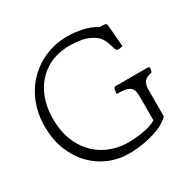

<svg xmlns="http://www.w3.org/2000/svg" viewBox="-159 -953 1054 1050"><g transform="rotate(-30 367.5 -427.5)"><path d="M368 -65Q301 -65 242 -90Q183 -115 138 -161.5Q93 -208 67 -273Q41 -338 40 -418Q39 -498 65 -566Q91 -634 139 -684Q187 -734 252 -762Q317 -790 395 -790Q437 -790 486 -779.5Q535 -769 571 -746L602 -744Q611 -743 614 -738Q617 -733 617 -728L628 -593Q611 -588 602 -588Q588 -588 584 -601L572 -639Q568 -652 556 -673.5Q544 -695 508 -714Q482 -728 447.5 -734Q413 -740 381 -740Q294 -740 231 -701.5Q168 -663 134 -594.5Q100 -526 100 -437Q100 -341 138 -269.5Q176 -198 243.5 -159Q311 -120 398 -120Q415 -120 445 -122.5Q475 -125 509 -132.5Q543 -140 572 -156V-312Q572 -353 550.5 -367.5Q529 -382 470 -382Q470 -387 471 -395Q472 -403 473 -408Q476 -419 480.5 -420.5Q485 -422 486 -422H690Q700 -422 700 -412Q700 -408 698 -400.5Q696 -393 692 -387Q658 -382 645 -364.5Q632 -347 632 -312V-147Q603 -117 556 -99Q509 -81 458.5 -73Q408 -65 368 -65Z"/></g></svg>

Font: Gowun Batang
Style: Regular
Weight: 400
Designer: Yanghee Ryu
Foundry: Yanghee Ryu
Version: Version 2.000